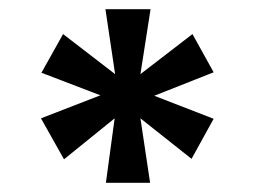

<svg xmlns="http://www.w3.org/2000/svg" viewBox="-20 -757 551 417"><path d="M210 -360 229 -500 119 -411 69 -500 198 -550 70 -599 117 -683 230 -596 209 -737H307L285 -596L398 -683L444 -600L315 -549L444 -499L396 -412L285 -500L306 -360Z"/></svg>

Font: DM Sans 24pt
Style: Bold
Weight: 700
Designer: Colophon Foundry, Jonny Pinhorn
Foundry: Colophon Foundry
Version: Version 4.004;gftools[0.9.30]